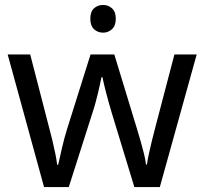

<svg xmlns="http://www.w3.org/2000/svg" viewBox="-20 -757 826 776"><path d="M397 -737Q417 -737 432.5 -723.5Q448 -710 448 -681Q448 -653 432.5 -639Q417 -625 397 -625Q375 -625 360 -639Q345 -653 345 -681Q345 -710 360 -723.5Q375 -737 397 -737ZM431 -303Q425 -324 419 -344.5Q413 -365 408.5 -383.5Q404 -402 400 -418Q396 -434 394 -445H390Q388 -434 384.5 -418Q381 -402 376.5 -383Q372 -364 366.5 -343.5Q361 -323 354 -302L258 -1H158L11 -537H102L176 -251Q184 -222 191 -192.5Q198 -163 203.5 -136.5Q209 -110 211 -91H215Q218 -103 222 -121Q226 -139 230.5 -159Q235 -179 240.5 -199Q246 -219 251 -235L346 -537H442L534 -235Q541 -212 548.5 -186Q556 -160 562 -135.5Q568 -111 570 -92H574Q576 -109 581.5 -134.5Q587 -160 594.5 -190.5Q602 -221 610 -251L685 -537H775L626 -1H523Z"/></svg>

Font: ubangla25
Style: Book
Weight: 400
Designer: Jelle Bosma - Monotype Design Team
Foundry: Monotype Imaging Inc.
Version: Version 2.003